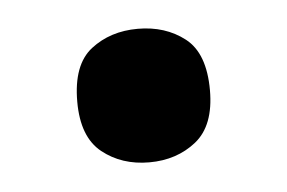

<svg xmlns="http://www.w3.org/2000/svg" viewBox="-28 -175 332 222"><g transform="rotate(-5 138.0 -64.5)"><path d="M61 -64Q61 -107 83.5 -124.5Q106 -142 138 -142Q170 -142 192.5 -124.5Q215 -107 215 -64Q215 -23 192.5 -5Q170 13 138 13Q106 13 83.5 -5Q61 -23 61 -64Z"/></g></svg>

Font: Noto Sans Symbols SemiBold
Style: Regular
Weight: 600
Version: Version 2.002